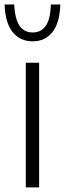

<svg xmlns="http://www.w3.org/2000/svg" viewBox="-45 -814 282 834"><path d="M67 0V-541.5H125V0ZM-25 -794.5H16.5Q20 -731 40 -702Q60 -673 97 -673Q134 -673 154 -702Q174 -731 176 -794.5H217Q214.5 -714.5 182.8 -674.5Q151 -634.5 97 -634.5Q42.5 -634.5 10 -674.5Q-22.5 -714.5 -25 -794.5Z"/></svg>

Font: Encode Sans Condensed Light
Style: Regular
Weight: 300
Width: 3
Designer: Multiple Designers
Foundry: Impallari Type
Version: Version 2.000